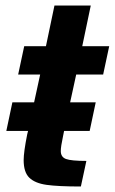

<svg xmlns="http://www.w3.org/2000/svg" viewBox="-20 -678 417 698"><path d="M257 -407 235 -306H328L306 -202H213L209 -182Q201 -145 201 -129Q201 -107 220 -100Q239 -93 294 -93L274 0Q191 0 149 -6Q107 -12 86.5 -32Q66 -52 66 -96Q66 -125 79 -190L82 -202H3L25 -306H104L126 -407H46L68 -510H147L178 -658H310L279 -510H377L355 -407Z"/></svg>

Font: Saira Semi Condensed SemiBold
Style: Italic
Weight: 600
Width: 4
Italic angle: -12°
Designer: Hector Gatti with collaboration of the Omnibus-Type team
Foundry: Omnibus-Type
Version: Version 1.001; ttfautohint (v1.8)